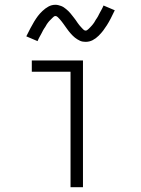

<svg xmlns="http://www.w3.org/2000/svg" viewBox="-20 -783 590 803"><path d="M275 0V-483H113V-530H327V0ZM338 -608Q332 -608 326 -609Q320 -610 314.5 -612.5Q309 -615 303.5 -618.5Q298 -622 293.5 -625.5Q289 -629 284.5 -633.5Q280 -638 276 -642.5Q272 -647 268 -652Q264 -657 260.5 -662Q257 -667 253 -672.5Q249 -678 245.5 -683Q242 -688 238 -693Q234 -698 230.5 -702Q227 -706 222 -711Q217 -716 212 -716Q208 -716 205 -713.5Q202 -711 199.5 -708.5Q197 -706 193 -702Q189 -698 187 -696Q185 -694 183.5 -692Q182 -690 180 -687.5Q178 -685 176 -682Q174 -679 172.5 -676Q171 -673 169 -670Q167 -667 164.5 -663.5Q162 -660 160 -656Q158 -652 156 -648Q154 -644 151.5 -639.5Q149 -635 146.5 -630.5Q144 -626 141.5 -621Q139 -616 137 -611L90 -631Q99 -649 107 -664.5Q115 -680 123 -693Q131 -706 138.5 -716Q146 -726 157.5 -737Q169 -748 182.5 -755.5Q196 -763 212 -763Q218 -763 224 -761.5Q230 -760 235.5 -758Q241 -756 246.5 -752.5Q252 -749 256.5 -745Q261 -741 265.5 -737Q270 -733 274 -728Q278 -723 282 -718Q286 -713 289.5 -708.5Q293 -704 297 -698.5Q301 -693 304.5 -687.5Q308 -682 312 -677.5Q316 -673 319.5 -669Q323 -665 328 -660Q333 -655 338 -655Q342 -655 345 -657.5Q348 -660 350.5 -662Q353 -664 357 -668.5Q361 -673 363 -675Q365 -677 366.5 -679Q368 -681 370 -683.5Q372 -686 374 -689Q376 -692 377.5 -695Q379 -698 381 -701Q383 -704 385.5 -707.5Q388 -711 390 -715Q392 -719 394 -723Q396 -727 398.5 -731.5Q401 -736 403.5 -740.5Q406 -745 408.5 -750Q411 -755 413 -760L460 -740Q451 -721 443 -705.5Q435 -690 427 -677.5Q419 -665 411.5 -655Q404 -645 392.5 -633.5Q381 -622 367.5 -615Q354 -608 338 -608Z"/></svg>

Font: Lode Dark
Style: Regular
Weight: 400
Monospace: yes
Designer: Belleve Invis
Foundry: Belleve Invis
Version: Version 29.2.0; ttfautohint (v1.8.3)